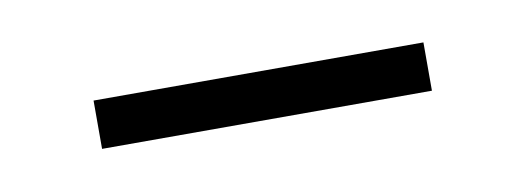

<svg xmlns="http://www.w3.org/2000/svg" viewBox="-24 -342 371 137"><g transform="rotate(-10 162.0 -273.5)"><path d="M44 -256H283V-291H44Z"/></g></svg>

Font: Noto Sans CJK SC Thin
Style: Regular
Weight: 100
Designer: Ryoko NISHIZUKA 西塚涼子 (kana, bopomofo & ideographs); Paul D. Hunt (Latin, Greek & Cyrillic); Sandoll Communications 산돌커뮤니
Foundry: Adobe
Version: Version 2.004;hotconv 1.0.118;makeotfexe 2.5.65603